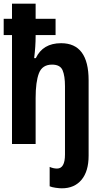

<svg xmlns="http://www.w3.org/2000/svg" viewBox="-20 -780 540 1040"><path d="M315 240Q383 240 421.5 194Q460 148 460 63V-345Q460 -546 311 -546Q212 -546 174 -465H165Q173 -529 173 -584V-590H281V-678H173V-760H45V-678H0V-590H45V0H173V-249Q173 -337 191 -383.5Q209 -430 262 -430Q306 -430 319 -399.5Q332 -369 332 -313V57Q332 133 289 133Q269 133 249 124V229Q260 234 280.5 237Q301 240 315 240Z"/></svg>

Font: Noto Sans Mono UI Condensed
Style: Bold
Weight: 700
Width: 3
Designer: Monotype Design team
Foundry: Monotype Imaging Inc.
Version: 1.000